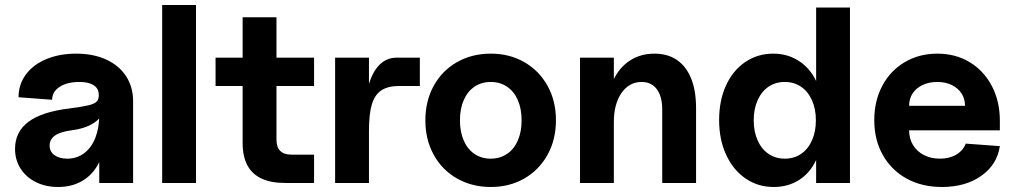

<svg xmlns="http://www.w3.org/2000/svg" viewBox="-20 -730 4045 766"><path d="M40 -136Q40 -204 93.5 -244Q147 -284 255 -297Q309 -304 333.5 -310Q358 -316 366.5 -325.5Q375 -335 374 -354Q373 -378 353 -390.5Q333 -403 297 -403Q248 -403 218 -383.5Q188 -364 188 -332L54 -342Q54 -393 83 -432.5Q112 -472 164.5 -494Q217 -516 284 -516Q352 -516 403.5 -492.5Q455 -469 483 -426Q511 -383 511 -326V0H376V-141L396 -180Q396 -122 373 -77.5Q350 -33 308.5 -8.5Q267 16 212 16Q162 16 123 -3.5Q84 -23 62 -57.5Q40 -92 40 -136ZM376 -273V-318L391 -298Q391 -264 356 -240.5Q321 -217 264 -210Q220 -204 199 -189Q178 -174 178 -149Q178 -125 197.5 -111Q217 -97 248 -97Q287 -97 316 -119Q345 -141 360.5 -180.5Q376 -220 376 -273Z M627 -710H762V0H627Z M948 -160V-661H1083V-173Q1083 -143 1098 -128Q1113 -113 1143 -113H1233V0H1118Q1060.9 0 1023.3 -17.7Q985.6 -35.3 966.8 -70.7Q948 -106 948 -160ZM840 -500H1233V-387H840Z M1317 -500H1452V-314L1434 -245Q1434 -327 1449 -384Q1464 -441 1493 -470.5Q1522 -500 1563 -500H1655V-387H1573Q1528 -387 1501.5 -369.5Q1475 -352 1463.5 -313.5Q1452 -275 1452 -208V0H1317Z M1677 -249.6Q1677 -327.1 1710.4 -387.7Q1743.8 -448.4 1803.4 -482.2Q1863 -516 1938 -516Q2013 -516 2072 -482Q2131 -448 2164.5 -387.7Q2198 -327.3 2198 -250.2Q2198 -173 2164.5 -112.5Q2131 -52 2072 -18Q2013 16 1938 16Q1863 16 1803.4 -17.9Q1743.8 -51.7 1710.4 -112.4Q1677 -173 1677 -249.6ZM2061 -249.8Q2061 -296 2046 -330.5Q2031 -365 2003 -384Q1975.1 -403 1938 -403Q1901 -403 1873 -384Q1845 -365 1830 -330.3Q1815 -295.7 1815 -250Q1815 -204.3 1830.1 -169.5Q1845.2 -134.6 1873.1 -115.8Q1901 -97 1937.8 -97Q1974.6 -97 2002.8 -116Q2031 -135 2046 -169.7Q2061 -204.3 2061 -249.8Z M2540 -403Q2490 -403 2459.5 -359Q2429 -315 2429 -243L2403 -293Q2403 -359 2426.5 -409.5Q2450 -460 2492.5 -488Q2535 -516 2591 -516Q2644 -516 2681 -490.5Q2718 -465 2737.5 -416.5Q2757 -368 2757 -299V0H2622V-293Q2622 -345 2600.5 -374Q2579 -403 2540 -403ZM2294 -500H2429V0H2294Z M2849 -251Q2849 -329 2876.4 -388.9Q2903.7 -448.7 2953 -482.4Q3002.3 -516 3065 -516Q3121.6 -516 3166.3 -487.4Q3211 -458.9 3235.5 -407.9Q3260 -356.8 3260 -290V-210Q3260 -143 3236 -91.5Q3212 -40 3168 -12Q3124 16 3067 16Q3003.6 16 2954.3 -18Q2905 -52 2877 -112.5Q2849 -173 2849 -251ZM3235 -249.9Q3235 -295 3219.4 -329.9Q3203.9 -364.9 3175.9 -383.9Q3148 -403 3111 -403Q3074 -403 3046.1 -384Q3018.1 -365 3002.6 -330.1Q2987 -295.3 2987 -250.1Q2987 -205 3002.6 -170.1Q3018.1 -135.1 3046.1 -116.1Q3074 -97 3111 -97Q3148 -97 3175.9 -116Q3203.9 -135 3219.4 -169.9Q3235 -204.7 3235 -249.9ZM3236 -700H3371V0H3236Z M3468 -250.7Q3468 -327.4 3500 -387.7Q3532 -448 3589.5 -482Q3647 -516 3719.5 -516Q3792 -516 3848.5 -482Q3905 -448 3937 -387Q3969 -326 3969 -248V-210H3607Q3607 -176.7 3622.7 -151.2Q3638.3 -125.7 3666.1 -111.4Q3694 -97 3730 -97Q3768 -97 3795 -113Q3822 -129 3833 -157L3969 -147Q3958 -73 3895 -28.5Q3832 16 3738 16Q3658 16 3597.1 -17.5Q3536.3 -51 3502.1 -111.5Q3468 -172 3468 -250.7ZM3719.2 -403Q3686.4 -403 3660.8 -390.9Q3635.2 -378.8 3621.1 -357.5Q3607 -336.2 3607 -308H3830Q3830 -336 3815.9 -357.5Q3801.8 -378.9 3776.9 -391Q3752 -403 3719.2 -403Z"/></svg>

Font: Uncut Sans Variable
Style: Regular
Weight: 400
Designer: Kasper Nordkvist
Foundry: UNCUT.wtf
Version: Version 1.303;Glyphs 3.1.2 (3151)